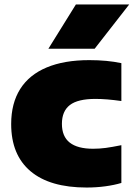

<svg xmlns="http://www.w3.org/2000/svg" viewBox="-20 -828 598 859"><path d="M30 -273Q30 -365.5 70.2 -429.5Q110.5 -493.5 188.8 -526.2Q267 -559 379.5 -559Q459.5 -559 523 -545.5V-376Q456.5 -385.5 407 -385.5Q328 -385.5 292.5 -358Q257 -330.5 257 -274Q257 -217.5 292 -190Q327 -162.5 396.5 -162.5Q425 -162.5 453 -166.2Q481 -170 523 -178.5V-9.5Q491.5 0 451.2 5.5Q411 11 367.5 11Q203 11 116.5 -62Q30 -135 30 -273ZM196.5 -610 319.5 -808H558L403.5 -610Z"/></svg>

Font: Encode Sans Semi Expanded Black
Style: Regular
Weight: 900
Width: 6
Designer: Multiple Designers
Foundry: Impallari Type
Version: Version 2.000